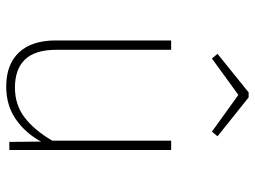

<svg xmlns="http://www.w3.org/2000/svg" viewBox="-121 -688 819 617"><g transform="rotate(90 288.5 -379.5)"><path d="M462 -520V0H436L435 -102Q408 -52 363.5 -21Q319 10 258 10Q187 10 148.5 -31Q110 -72 110 -149V-520H140V-151Q140 -83 171 -50.5Q202 -18 262 -18Q317 -18 358 -49.5Q399 -81 432 -138V-520ZM168 -651 153 -669 277 -769H293L418 -669L403 -651L285 -736Z"/></g></svg>

Font: Firava
Style: Regular
Weight: 400
Designer: Carrois Corporate & Edenspiekermann AG
Foundry: Greg Finn Gibson
Version: Version 5.000